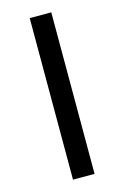

<svg xmlns="http://www.w3.org/2000/svg" viewBox="-109 -740 511 791"><g transform="rotate(-15 147.0 -344.5)"><path d="M101 -689V0H193V-689Z"/></g></svg>

Font: Maven Pro
Style: Medium
Weight: 500
Designer: Joe Prince
Foundry: Joe Prince
Version: Version 1.003